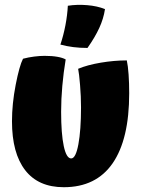

<svg xmlns="http://www.w3.org/2000/svg" viewBox="-20 -771 589 801"><path d="M246 10Q140 10 85 -61Q30 -132 30 -265Q30 -338 45.5 -417.5Q61 -497 76 -526Q99 -532 122.5 -535Q146 -538 166 -538Q197 -538 219.5 -534Q242 -530 254 -523Q245 -469 240 -413Q235 -357 235 -305Q235 -213 246 -161.5Q257 -110 277 -110Q296 -110 307 -169Q318 -228 318 -323Q318 -368 314 -416.5Q310 -465 306 -484Q344 -500 400 -509.5Q456 -519 509 -519Q514 -496 516.5 -460Q519 -424 519 -382Q519 -190 450 -90Q381 10 246 10ZM418 -733Q412 -693 394 -654Q376 -615 345 -571Q313 -571 285.5 -574.5Q258 -578 232 -585Q245 -624 253 -666Q261 -708 263 -747Q301 -753 343.5 -749.5Q386 -746 418 -733Z"/></svg>

Font: Atma
Style: Bold
Weight: 700
Designer: Gregori Vincens, Jeremie Hornus, Riccardo Olocco, Yoann Minet.
Foundry: black foundry
Version: Version 1.102;PS 1.100;hotconv 1.0.86;makeotf.lib2.5.63406